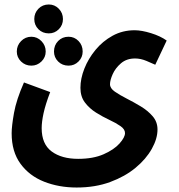

<svg xmlns="http://www.w3.org/2000/svg" viewBox="-20 -607 799 857"><path d="M32 -12Q32 -44 42.5 -103Q53 -162 87 -239L204 -196Q183 -141 174.5 -102Q166 -63 166 -35Q166 36 210.5 69Q255 102 329 102Q396 102 442.5 81.5Q489 61 513.5 33.5Q538 6 538 -13Q538 -30 518 -44Q498 -58 468 -72Q438 -86 408.5 -104.5Q379 -123 359 -149.5Q339 -176 339 -215Q339 -256 356.5 -300.5Q374 -345 406 -384Q438 -423 482.5 -447.5Q527 -472 581 -472Q612 -472 654 -459Q696 -446 724 -426L673 -318Q660 -324 634 -335Q608 -346 583 -346Q545 -346 520 -324.5Q495 -303 483 -276Q471 -249 471 -231Q471 -213 492.5 -198Q514 -183 545.5 -167Q577 -151 608.5 -132Q640 -113 661.5 -88Q683 -63 683 -29Q683 12 657.5 57.5Q632 103 585 142Q538 181 471.5 205.5Q405 230 322 230Q243 230 177 204Q111 178 71.5 124Q32 70 32 -12ZM198 -458Q170 -458 151.5 -476.5Q133 -495 133 -522Q133 -549 151.5 -568Q170 -587 198 -587Q224 -587 242.5 -568Q261 -549 261 -522Q261 -495 242.5 -476.5Q224 -458 198 -458ZM120 -314Q93 -314 74 -332.5Q55 -351 55 -377Q55 -404 74 -423.5Q93 -443 120 -443Q146 -443 165 -423.5Q184 -404 184 -377Q184 -351 165 -332.5Q146 -314 120 -314ZM286 -314Q258 -314 239.5 -332.5Q221 -351 221 -377Q221 -405 239.5 -424Q258 -443 286 -443Q312 -443 330.5 -424Q349 -405 349 -377Q349 -351 330.5 -332.5Q312 -314 286 -314Z"/></svg>

Font: Noto Sans Arabic ExtCond
Style: Bold
Weight: 700
Width: 2
Designer: Monotype Design Team, Nadine Chahine, Nizar Qandah and Khaled Hosny
Foundry: Monotype Imaging Inc.
Version: Version 2.012; ttfautohint (v1.8.4.7-5d5b)